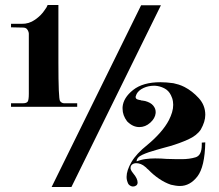

<svg xmlns="http://www.w3.org/2000/svg" viewBox="-20 -738 872 766"><path d="M525 -94Q542 -101 561 -103.5Q580 -106 599 -106Q611 -106 622.5 -105.5Q634 -105 645 -104Q656 -104 666.5 -103.5Q677 -103 686 -103H705Q736 -103 760.5 -110.5Q785 -118 785 -160V-169L799 -170Q797 -72 767.5 -34Q738 4 698 4Q689 4 680 2.5Q671 1 662 -1Q638 -9 614.5 -25Q591 -41 572 -61L566 -66Q564 -69 561 -71Q551 -80 541.5 -83.5Q532 -87 524 -87Q514 -87 507.5 -82Q501 -77 501 -69Q500 -65 503 -59Q506 -53 511 -47Q521 -35 525 -26Q529 -17 529 -10Q529 -2 523.5 2Q518 6 512 6H508Q503 5 499 2.5Q495 0 492 -4Q489 -10 487 -17Q485 -24 485 -32Q485 -58 504.5 -91.5Q524 -125 568 -160Q596 -183 618.5 -208.5Q641 -234 654 -259Q662 -275 666.5 -290Q671 -305 671 -320Q671 -323 670.5 -326.5Q670 -330 670 -333Q669 -340 667 -346Q665 -352 662 -358Q653 -377 635 -386Q617 -395 598 -396H595Q572 -396 552.5 -387Q533 -378 525 -363Q523 -359 522.5 -356.5Q522 -354 521 -352Q521 -344 528 -341.5Q535 -339 543 -338L544 -337Q545 -337 547 -337Q550 -337 553 -336Q556 -335 559 -335Q581 -329 591 -317Q601 -305 601 -292V-287Q599 -266 579.5 -248.5Q560 -231 536 -231Q523 -231 511 -236.5Q499 -242 487 -254Q478 -266 473.5 -278.5Q469 -291 469 -304V-311Q472 -348 511 -379Q550 -410 620 -410Q632 -410 645 -409Q658 -408 672 -406Q682 -404 693 -400.5Q704 -397 716 -391Q747 -375 773 -346.5Q799 -318 799 -280Q799 -266 794.5 -251.5Q790 -237 781 -221Q765 -197 730.5 -181.5Q696 -166 658 -155Q644 -151 630.5 -147.5Q617 -144 604 -140Q571 -131 548 -120.5Q525 -110 525 -94ZM543 -717H622L265 8H186ZM95 -364V-604Q95 -607 94 -610Q92 -617 87 -622.5Q82 -628 71 -628L24 -629V-643H66Q95 -642 120 -659.5Q145 -677 159 -699Q163 -704 165.5 -708.5Q168 -713 170 -718H213V-489Q213 -344 219.5 -335Q226 -326 236 -326H288V-312H24V-326H71Q85 -326 90 -332Q95 -338 95 -364Z"/></svg>

Font: Fette UNZ Fraktur
Style: Regular
Weight: 900
Foundry: UNZ1 Extensions by Catfonts.de
Version: Version 0.000 2012 initial release